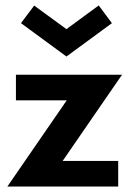

<svg xmlns="http://www.w3.org/2000/svg" viewBox="-20 -685 468 705"><path d="M414 0H7L225 -316.5H38.5V-410.5H428L210 -94H414ZM224 -477.5 57 -600 105.5 -664.5 224 -578 342.5 -665 391 -600Z"/></svg>

Font: Lucymar Sans SemiBold
Style: Regular
Weight: 600
Foundry: The League of Moveable Type (original font) / Main changes by Cristiano Sobral with portions from Mirco Monsees
Version: Version 2.001;August 30, 2020;FontCreator 13.0.0.2681 64-bit